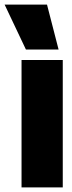

<svg xmlns="http://www.w3.org/2000/svg" viewBox="-74 -809 310 829"><path d="M19 0V-550H197V0ZM38 -595 -54 -789H129L179 -595Z"/></svg>

Font: Georama ExtraCondensed Black
Style: Regular
Weight: 900
Width: 2
Designer: Jean-Baptiste Levee
Foundry: Production Type
Version: Version 1.000